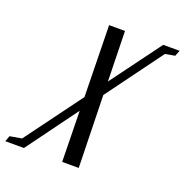

<svg xmlns="http://www.w3.org/2000/svg" viewBox="-264 -531 882 915"><g transform="rotate(20 176.5 -73.5)"><path d="M-140.1 271 -129.4 241.7 -69.3 231.4 142.6 -55.7 135.7 -418H216.3L222.2 -163.6L410.2 -418H493.2L481.9 -388.7L432.6 -379.9L223.6 -95.7L232.4 271H148.4L143.6 13.2L-45.4 271Z"/></g></svg>

Font: Elstob 18pt Medium
Style: Italic
Weight: 500
Italic angle: -20°
Designer: Peter S. Baker
Version: Version 1.015